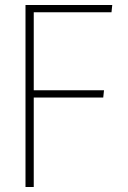

<svg xmlns="http://www.w3.org/2000/svg" viewBox="-20 -748 513 768"><path d="M82 -728H429L426 -699H115V-387H396L393 -358H115V0H82Z"/></svg>

Font: Murecho Thin ExtraLight
Style: Regular
Weight: 250
Version: Version 1.010